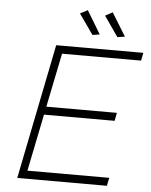

<svg xmlns="http://www.w3.org/2000/svg" viewBox="-59 -943 779 991"><g transform="rotate(5 330.0 -447.0)"><path d="M390.5 -769 316.5 -874 355.5 -894.5 427.5 -775ZM519.5 -769 446.5 -874 484.5 -894.5 558 -775ZM532.5 0H68L208.5 -700H660L652 -659H242.5L185.5 -379.5H551L543 -337.5H177L117 -42H541Z"/></g></svg>

Font: Argentum Sans ExtraLight
Style: Italic
Weight: 200
Italic angle: -11°
Designer: Julieta Ulanovsky (font), Cristiano Sobral (main changes and remaster)
Foundry: Julieta Ulanovsky (font), Cristiano Sobral (main changes and remaster)
Version: Version 2.007;June 15, 2022;FontCreator 14.0.0.2814 64-bit; 